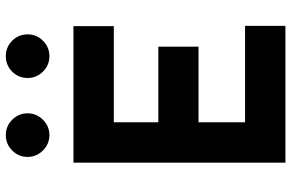

<svg xmlns="http://www.w3.org/2000/svg" viewBox="-184 -778 963 634"><g transform="rotate(-90 297.0 -461.5)"><path d="M167.3 -923.3Q137.7 -923.3 116.7 -902.3Q95.3 -881.2 95.3 -851.3Q95.3 -822 116.7 -800.7Q138 -779.3 167.3 -779.3Q196.7 -779.3 218 -800.7Q239.3 -822 239.3 -851.3Q239.3 -881.2 218 -902.3Q197 -923.3 167.3 -923.3ZM428 -923.3Q398 -923.3 377 -902.3Q356 -881.3 356 -851.3Q356 -821.7 377 -800.7Q398 -779.3 427.9 -779.3Q457.7 -779.3 479 -800.7Q500 -821.7 500 -851.3Q500 -881.3 479 -902.3Q458 -923.3 428 -923.3ZM76.3 0H528V-133.3H209.7V-287H459.3V-419.7H209.7V-566.7H527.3V-700H76.3Z"/></g></svg>

Font: Unageo Variable
Style: Regular
Weight: 300
Designer: Richard Sepsi
Foundry: Richard Sepsi
Version: Version 2.200